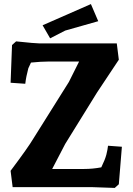

<svg xmlns="http://www.w3.org/2000/svg" viewBox="-20 -918 651 942"><path d="M215 -616Q182 -616 132 -611L119 -583Q108 -542 104 -507L32 -512L39 -697L59 -715Q154 -705 174 -705H553L563 -625L456 -464L300 -212L236 -89H393Q435 -89 477 -97Q496 -136 502 -160Q508 -184 510 -203L578 -198L563 -14L543 4Q448 0 428 0H42L32 -80Q119 -196 143 -237L318 -516L368 -616ZM426 -898 462 -814Q319 -774 300 -768L226 -730L189 -794Z"/></svg>

Font: Andada SC
Style: Bold
Weight: 700
Designer: Carolina Giovagnoli
Foundry: Carolina Giovagnoli
Version: Version 1.003